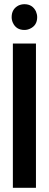

<svg xmlns="http://www.w3.org/2000/svg" viewBox="-20 -890 231 910"><path d="M35.2 -808.6Q35.2 -847.7 68.4 -864.3Q82 -870.1 95.7 -870.1Q133.8 -870.1 150.4 -835.9Q156.2 -822.3 156.2 -808.6Q156.2 -769.5 122.1 -753.9Q109.4 -748 95.7 -748Q56.6 -748 41 -782.2Q35.2 -794.9 35.2 -808.6ZM41 0V-683.6H150.4V0Z"/></svg>

Font: Post No Bills Jaffna
Style: Bold
Weight: 700
Designer: Kosala Senevirathne, Siva Puranthara, Lasantha Premarathna, Tharique Azeez
Foundry: Mooniak
Version: Version 1.220 ; ttfautohint (v1.6)